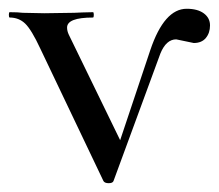

<svg xmlns="http://www.w3.org/2000/svg" viewBox="-27 -414 499 438"><path d="M209 -1 64.9 -303.2Q44.9 -346.2 30.5 -360.1Q16.1 -374 -4.9 -374Q-6.8 -374 -6.8 -380.1Q-6.8 -386.2 -4.9 -386.2Q14.2 -386.2 24.9 -384.8L74.2 -383.8L142.1 -384.8Q158.2 -385.7 185.1 -386.2Q187 -386.2 187 -380.1Q187 -374 185.1 -374Q126 -374 126 -351.1Q126 -343.3 129.9 -335L247.1 -94.2L315.9 -299.8Q347.7 -394 398.9 -394Q423.8 -394 438 -383.5Q452.1 -373 452.1 -356Q452.1 -338.9 442.6 -327.4Q433.1 -315.9 415 -315.9L375 -324.2Q352.1 -324.2 338.9 -292L231.9 -1Q230 3.9 220.9 3.9Q211.9 3.9 209 -1Z"/></svg>

Font: Cormorant-Medium
Style: Regular
Weight: 500
Designer: Christian Thalmann (Catharsis Fonts)
Version: Version 3.000